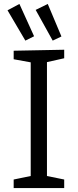

<svg xmlns="http://www.w3.org/2000/svg" viewBox="-20 -949 392 969"><path d="M304 -655 206 -633 217 -647V-49L206 -63L304 -43V0H49V-43L146 -63L135 -49V-647L148 -632L49 -650V-693L304 -698ZM108 -744 18 -897 78 -929 152 -766ZM246 -744 160 -899 221 -929 290 -765Z"/></svg>

Font: Bitter Thin
Style: Regular
Weight: 400
Version: Version 3.021